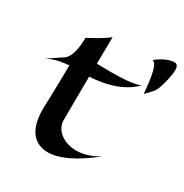

<svg xmlns="http://www.w3.org/2000/svg" viewBox="-180 -871 976 1020"><g transform="rotate(30 308.0 -360.5)"><path d="M518 -112C469 -81 421 -68 380 -68C300 -68 243 -116 242 -173C242 -260 243 -350 244 -443C338 -448 438 -471 509 -542C459 -518 312 -522 312 -522C312 -522 280 -522 245 -523L247 -687C247 -687 215 -658 124 -612C124 -482 77 -465 77 -465C77 -465 32 -434 -7 -409C41 -434 95 -440 123 -442C121 -271 117 -182 117 -182C114 -44 169 10 244 15C319 20 416 -30 518 -112ZM623 -700C623 -712 621 -736 599 -736C562 -736 515 -708 491 -687C530 -688 538 -530 541 -508C555 -522 568 -536 581 -551C603 -574 623 -672 623 -700Z"/></g></svg>

Font: Eagle Lake
Style: Regular
Weight: 400
Designer: Astigmatic (AOETI)
Foundry: Astigmatic (AOETI)
Version: Version 1.000